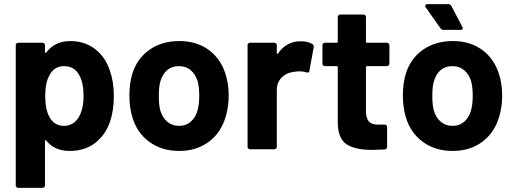

<svg xmlns="http://www.w3.org/2000/svg" viewBox="-20 -720 2473 926"><path d="M511 -376Q529 -325 529 -256Q529 -187 510 -131Q487 -67 437.5 -29.5Q388 8 315 8Q243 8 203 -42Q202 -44 200 -44Q200 -44 198.5 -43.5Q197 -43 197 -40V174Q197 179 193.5 182.5Q190 186 185 186H68Q63 186 59.5 182.5Q56 179 56 174V-502Q56 -507 59.5 -510.5Q63 -514 68 -514H185Q190 -514 193.5 -510.5Q197 -507 197 -502V-469Q197 -466 198 -465.5Q199 -465 200 -465Q201 -465 203 -467Q245 -522 319 -522Q388 -522 438.5 -483.5Q489 -445 511 -376ZM358 -152Q383 -191 383 -258Q383 -321 362 -358Q339 -401 288 -401Q242 -401 219 -358Q198 -322 198 -257Q198 -190 220 -153Q243 -113 288 -113Q333 -113 358 -152Z M844 8Q760 8 700 -36Q640 -80 618 -156Q604 -203 604 -258Q604 -317 618 -364Q641 -438 701 -480Q761 -522 845 -522Q927 -522 985 -480.5Q1043 -439 1067 -365Q1083 -315 1083 -260Q1083 -206 1069 -159Q1047 -81 987.5 -36.5Q928 8 844 8ZM844 -113Q877 -113 900 -133Q923 -153 933 -188Q941 -220 941 -258Q941 -300 933 -329Q922 -363 899 -382Q876 -401 843 -401Q809 -401 786.5 -382Q764 -363 754 -329Q746 -305 746 -258Q746 -213 753 -188Q763 -153 786.5 -133Q810 -113 844 -113Z M1430 -521Q1466 -521 1487 -507Q1493 -504 1493 -496Q1493 -494 1493 -492L1472 -378Q1471 -370 1465 -370Q1462 -370 1458 -371Q1443 -376 1423 -376Q1415 -376 1401 -374Q1365 -371 1340 -347.5Q1315 -324 1315 -285V-12Q1315 -7 1311.5 -3.5Q1308 0 1303 0H1186Q1181 0 1177.5 -3.5Q1174 -7 1174 -12V-502Q1174 -507 1177.5 -510.5Q1181 -514 1186 -514H1303Q1308 -514 1311.5 -510.5Q1315 -507 1315 -502V-464Q1315 -461 1316.5 -460.5Q1318 -460 1318 -460Q1319 -460 1320 -461Q1361 -521 1430 -521Z M1858 -413Q1858 -408 1854.5 -404.5Q1851 -401 1846 -401H1750Q1745 -401 1745 -396V-184Q1745 -151 1758.5 -135Q1772 -119 1802 -119H1835Q1840 -119 1843.5 -115.5Q1847 -112 1847 -107V-12Q1847 -1 1835 1Q1793 3 1775 3Q1692 3 1651 -24.5Q1610 -52 1609 -128V-396Q1609 -401 1604 -401H1547Q1542 -401 1538.5 -404.5Q1535 -408 1535 -413V-502Q1535 -507 1538.5 -510.5Q1542 -514 1547 -514H1604Q1609 -514 1609 -519V-638Q1609 -643 1612.5 -646.5Q1616 -650 1621 -650H1733Q1738 -650 1741.5 -646.5Q1745 -643 1745 -638V-519Q1745 -514 1750 -514H1846Q1851 -514 1854.5 -510.5Q1858 -507 1858 -502Z M2163 8Q2079 8 2019 -36Q1959 -80 1937 -156Q1923 -203 1923 -258Q1923 -317 1937 -364Q1960 -438 2020 -480Q2080 -522 2164 -522Q2246 -522 2304 -480.5Q2362 -439 2386 -365Q2402 -315 2402 -260Q2402 -206 2388 -159Q2366 -81 2306.5 -36.5Q2247 8 2163 8ZM2163 -113Q2196 -113 2219 -133Q2242 -153 2252 -188Q2260 -220 2260 -258Q2260 -300 2252 -329Q2241 -363 2218 -382Q2195 -401 2162 -401Q2128 -401 2105.5 -382Q2083 -363 2073 -329Q2065 -305 2065 -258Q2065 -213 2072 -188Q2082 -153 2105.5 -133Q2129 -113 2163 -113ZM2210 -590Q2212 -586 2212 -584Q2212 -576 2202 -576H2118Q2109 -576 2104 -584L2033 -685Q2031 -688 2031 -692Q2031 -700 2041 -700H2142Q2152 -700 2157 -691Z"/></svg>

Font: LinhAnh
Style: Bold
Weight: 700
Designer: Jeremy Tribby
Foundry: Tribby Type
Version: Version 1.408